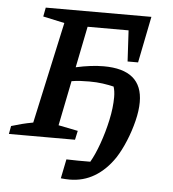

<svg xmlns="http://www.w3.org/2000/svg" viewBox="-56 -574 706 784"><g transform="rotate(5 297.5 -181.5)"><path d="M-5 0 1 -33Q24 -40 43.5 -45Q63 -50 90 -55L181 -471L93 -490L100 -527H533L495 -337H452L445 -464H277L243 -295Q306 -309 357 -309Q516 -309 516 -176Q516 -141 505.5 -98.5Q495 -56 478 -15Q461 26 441 57Q406 109 360 136.5Q314 164 258 164Q251 164 241 163.5Q231 163 222 162L238 83Q261 84 285 84Q309 84 336 84Q354 53 371 5.5Q388 -42 399 -93Q410 -144 410 -187Q410 -212 404 -230Q383 -235 358.5 -238.5Q334 -242 303 -242Q284 -242 266.5 -241Q249 -240 231 -237L194 -53L274 -37L266 0Z"/></g></svg>

Font: Piazzolla SC Medium
Style: Italic
Weight: 500
Italic angle: -11.3°
Designer: Juan Pablo del Peral
Foundry: Huerta Tipografica
Version: Version 1.330